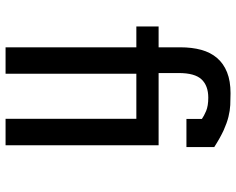

<svg xmlns="http://www.w3.org/2000/svg" viewBox="-99 -749 848 690"><g transform="rotate(90 325.0 -404.0)"><path d="M407.5 -705.5Q397 -713 378.8 -720.8Q360.5 -728.5 331 -728.5Q288 -728.5 265.2 -704.2Q242.5 -680 242.5 -622.5V-550H502V0H407V-470H245V0H150V-470H75V-550H150V-627.5Q150 -670 159.2 -703.5Q168.5 -737 188.5 -760.2Q208.5 -783.5 239.8 -796Q271 -808.5 315 -808.5Q337.5 -808.5 357.5 -807.5Q377.5 -806.5 399.8 -801Q422 -795.5 448 -783.8Q474 -772 508.5 -750V-650H407.5Z"/></g></svg>

Font: B612 Mono
Style: Regular
Weight: 400
Version: Version 1.005